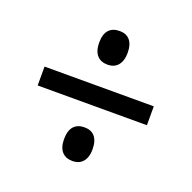

<svg xmlns="http://www.w3.org/2000/svg" viewBox="-93 -682 658 659"><g transform="rotate(20 236.5 -352.5)"><path d="M237 -467C266 -467 288 -486 288 -529C288 -571 268 -590 237 -590C204 -590 184 -571 184 -529C184 -487 204 -467 237 -467ZM36 -318H435V-387H36ZM237 -115C266 -115 288 -134 288 -176C288 -219 268 -238 237 -238C204 -238 184 -219 184 -176C184 -135 204 -115 237 -115Z"/></g></svg>

Font: Noto Sans Gujarati UI Condensed
Style: Regular
Weight: 400
Width: 3
Designer: Jelle Bosma - Monotype Design Team, Universal Thirst
Foundry: Monotype Imaging Inc.
Version: Version 2.106